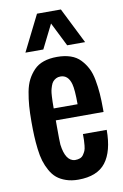

<svg xmlns="http://www.w3.org/2000/svg" viewBox="-96 -926 636 990"><g transform="rotate(-10 222.0 -431.0)"><path d="M232.9 -808.6 170.4 -683.6H76.7L170.4 -871.1H295.4L389.2 -683.6H295.4ZM170.4 -281.2Q170.4 -204.1 171.9 -185.5Q183.1 -96.7 232.9 -93.8Q248 -93.8 259.3 -98.1Q270.5 -102.5 277.3 -112.8Q284.2 -123 288.1 -132.1Q292 -141.1 293.7 -158.7Q295.4 -176.3 295.7 -187Q295.9 -197.8 295.9 -218.8H420.4Q420.4 -106.4 376 -48.8Q331.5 8.8 232.4 8.8Q196.8 8.8 168.5 -1Q140.1 -10.7 120.8 -26.6Q101.6 -42.5 87.4 -68.1Q73.2 -93.8 65.2 -120.1Q57.1 -146.5 52.7 -183.3Q48.3 -220.2 46.9 -252.4Q45.4 -284.7 45.4 -327.1Q45.4 -373.5 48.1 -409.2Q50.8 -444.8 57.6 -481.7Q64.5 -518.6 77.9 -544.4Q91.3 -570.3 111.6 -591.6Q131.8 -612.8 162.4 -623.3Q192.9 -633.8 232.9 -633.8Q272.9 -633.8 303.5 -623.3Q334 -612.8 354.2 -591.6Q374.5 -570.3 387.9 -544.4Q401.4 -518.6 408.2 -481.7Q415 -444.8 417.7 -409.2Q420.4 -373.5 420.4 -327.1V-312.5H170.4ZM295.4 -375Q295.4 -451.2 287.1 -481.4Q273.4 -531.2 232.9 -531.2Q219.7 -531.2 209.7 -525.9Q199.7 -520.5 193.1 -512.9Q186.5 -505.4 181.9 -491.7Q177.2 -478 175 -467.3Q172.9 -456.5 171.9 -438Q170.9 -419.4 170.7 -409.4Q170.4 -399.4 170.4 -380.4Q170.4 -377 170.4 -375Z"/></g></svg>

Font: OswaldRegular
Style: Regular
Weight: 400
Designer: vernon adams
Foundry: vernon adams
Version: Version 1.000